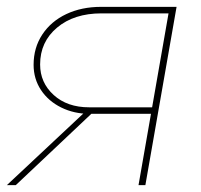

<svg xmlns="http://www.w3.org/2000/svg" viewBox="-21 -540 585 560"><path d="M473 -515 484 -501H275Q195 -501 145.5 -459.5Q96 -418 96 -352Q96 -299 135.5 -263Q175 -227 239 -227H429L425 -208H240Q195 -208 157.5 -226.5Q120 -245 98.5 -277.5Q77 -310 77 -351Q77 -401 102.5 -439.5Q128 -478 172.5 -499Q217 -520 274 -520H494L403 0H383ZM235 -221 257 -219 25 0H-1Z"/></svg>

Font: Fixel Italic Variable Display Thin
Style: Italic
Weight: 100
Italic angle: -10°
Designer: AlfaBravo + MacPaw
Foundry: Kyrylo Tkachov, Marchela Mozhyna, Serhii Makarenko, Maria Weinstein, Zakhar Kryvoshyya
Version: Version 1.210;Glyphs 3.2 (3217)